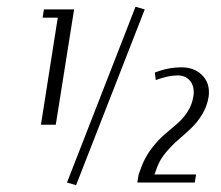

<svg xmlns="http://www.w3.org/2000/svg" viewBox="-20 -540 654 568"><path d="M101.1 -170.9 150.9 -487.8H106L109.9 -512.2H199.2L145 -170.9ZM178.2 0 380.9 -520 408.2 -512.2 205.1 7.8ZM386.2 0 390.1 -23.9 398.9 -47.9Q410.6 -78.1 429.7 -102.5Q448.7 -127 467.5 -142.8Q486.3 -158.7 504.2 -174.1Q522 -189.5 534.9 -209.5Q547.9 -229.5 551.8 -253.9Q553.2 -260.7 553.2 -267.1Q553.2 -289.1 540.3 -303Q527.3 -316.9 505.9 -316.9Q478 -316.9 440.9 -303.2L438 -325.2Q476.6 -340.8 517.1 -340.8Q552.7 -340.8 575.4 -320.1Q598.1 -299.3 598.1 -267.6Q598.1 -258.3 597.2 -253.9Q592.8 -226.1 578.4 -202.1Q564 -178.2 545.4 -160.6Q526.9 -143.1 507.8 -126.7Q488.8 -110.4 471.4 -89.8Q454.1 -69.3 445.8 -47.9L437 -23.9H560.1L556.2 0Z"/></svg>

Font: Gawaa
Style: Italic
Weight: 400
Designer: T. Christopher White
Version: Version 1.0